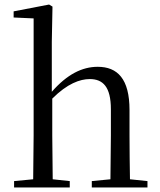

<svg xmlns="http://www.w3.org/2000/svg" viewBox="-20 -825 703 845"><path d="M465 0H629V-28L552 -36C551 -91 550 -173 550 -229V-341C550 -478 497 -531 410 -531C342 -531 275 -498 208 -421V-641L211 -796L196 -805L40 -775V-748L128 -744V-229L126 -36L42 -28V0H287V-28L212 -36L210 -229V-391C276 -457 332 -477 375 -477C433 -477 468 -443 468 -344V-229L466 -36L384 -28V0Z"/></svg>

Font: Source Han Serif CN
Style: Regular
Weight: 400
Designer: Ryoko NISHIZUKA 西塚涼子 (kana & ideographs); Frank Grießhammer (Latin, Greek & Cyrillic); Wenlong ZHANG 张文龙 (bopomofo); San
Foundry: Adobe
Version: Version 2.003;hotconv 1.1.1;makeotfexe 2.6.0